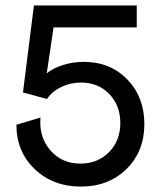

<svg xmlns="http://www.w3.org/2000/svg" viewBox="-20 -670 584 702"><path d="M275.9 12.2Q174.3 12.2 107.2 -51.5Q40 -115.2 40 -213.9L127.9 -240.2Q122.1 -168.5 164.3 -120.1Q206.5 -71.8 273.9 -71.8Q337.4 -71.8 378.7 -113.8Q419.9 -155.8 419.9 -220.2Q419.9 -284.7 379.4 -326.4Q338.9 -368.2 275.9 -368.2Q237.3 -368.2 203.6 -351.8Q169.9 -335.4 151.9 -308.1L64 -332L104 -649.9H480V-569.8H175.8L150.9 -401.9Q174.8 -421.4 211.4 -432.6Q248 -443.8 286.1 -443.8Q382.8 -443.8 445.3 -379.6Q507.8 -315.4 507.8 -215.8Q507.8 -116.2 442.4 -52Q377 12.2 275.9 12.2Z"/></svg>

Font: Apfel Grotezk
Style: Regular
Weight: 400
Designer: Luigi Gorlero
Foundry: © 2023, Luigi Gorlero & Collletttivo
Version: Version 2.000;Glyphs 3.2 (3217)